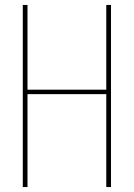

<svg xmlns="http://www.w3.org/2000/svg" viewBox="-20 -755 540 775"><path d="M72 0V-735H91V-393H409V-735H428V0H409V-375H91V0Z"/></svg>

Font: Iosevka Curly Thin
Style: Regular
Weight: 100
Monospace: yes
Designer: Belleve Invis
Foundry: Belleve Invis
Version: Version 22.1.2; ttfautohint (v1.8.4)